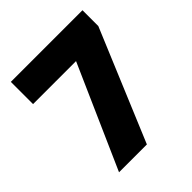

<svg xmlns="http://www.w3.org/2000/svg" viewBox="-195 -845 976 976"><g transform="rotate(-45 293.0 -357.0)"><path d="M552.7 -600.1 301.8 0H101.6L346.7 -554.2H37.6V-713.9H552.7Z"/></g></svg>

Font: Nokora Black
Style: Regular
Weight: 900
Designer: Danh Hong
Version: Version 8.000; ttfautohint (v1.8.3)